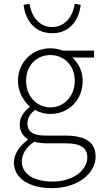

<svg xmlns="http://www.w3.org/2000/svg" viewBox="-20 -742 525 994"><path d="M249 232C387 232 475 152 475 70C475 -5 425 -40 317 -40H214C142 -40 122 -68 122 -103C122 -135 140 -156 161 -173C183 -160 214 -152 241 -152C335 -152 408 -224 408 -322C408 -374 386 -417 354 -444H467V-480H305C290 -486 267 -492 241 -492C148 -492 73 -421 73 -323C73 -265 104 -217 134 -191V-187C113 -172 82 -142 82 -98C82 -62 100 -36 124 -22V-18C80 14 52 57 52 99C52 179 128 232 249 232ZM241 -186C174 -186 115 -241 115 -323C115 -406 172 -457 241 -457C310 -457 367 -405 367 -323C367 -241 308 -186 241 -186ZM253 198C151 198 93 156 93 95C93 60 111 23 157 -8C182 -2 207 0 216 0H320C394 0 432 21 432 74C432 135 363 198 253 198ZM250 -570C352 -570 391 -653 398 -717L367 -722C359 -666 323 -602 250 -602C177 -602 141 -666 133 -722L102 -717C109 -653 148 -570 250 -570Z"/></svg>

Font: Source Sans Pro Light
Style: Regular
Weight: 300
Designer: Paul D. Hunt
Foundry: Adobe Systems Incorporated
Version: Version 3.006;hotconv 1.0.111;makeotfexe 2.5.65597